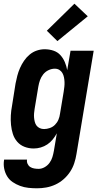

<svg xmlns="http://www.w3.org/2000/svg" viewBox="-34 -794 554 1037"><path d="M166 223Q143 223 119.5 220.5Q96 218 74.5 210Q53 202 34.5 189.5Q16 177 4.5 158Q-7 139 -11.5 116Q-16 93 -12 70V68H112Q110 80 115 91Q120 102 129.5 108Q139 114 151 116Q163 118 175 118Q191 118 207 109Q223 100 233.5 85.5Q244 71 249 54.5Q254 38 257 21L273 -74Q263 -56 250.5 -40.5Q238 -25 221.5 -14Q205 -3 186 2.5Q167 8 148 8Q122 8 98.5 -1Q75 -10 59 -28.5Q43 -47 35.5 -70.5Q28 -94 25.5 -119.5Q23 -145 24.5 -171Q26 -197 31 -223L50 -343Q54 -364 59.5 -385Q65 -406 74 -426.5Q83 -447 96 -466Q109 -485 126.5 -499.5Q144 -514 165 -521Q186 -528 207 -528Q232 -528 254.5 -520.5Q277 -513 292 -496.5Q307 -480 316 -459Q325 -438 329 -415L347 -520H472L379 38Q375 63 367 87.5Q359 112 344.5 134Q330 156 309.5 174Q289 192 265 203Q241 214 216 218.5Q191 223 166 223ZM204 -97Q219 -97 235 -102.5Q251 -108 263 -120Q275 -132 281.5 -147.5Q288 -163 290 -179L310 -299Q312 -312 313.5 -325Q315 -338 314.5 -351Q314 -364 311.5 -376.5Q309 -389 303 -399.5Q297 -410 286.5 -416.5Q276 -423 262 -423Q245 -423 228 -415Q211 -407 199.5 -392.5Q188 -378 182 -361Q176 -344 173 -326L153 -206Q151 -194 150 -182Q149 -170 150 -158.5Q151 -147 154 -135.5Q157 -124 163.5 -115.5Q170 -107 180.5 -102Q191 -97 204 -97ZM276 -572 219 -628 368 -774 440 -706Z"/></svg>

Font: Iosevka Term Curly Extrabold
Style: Italic
Weight: 800
Italic angle: -9°
Designer: Belleve Invis
Foundry: Belleve Invis
Version: Version 32.3.0